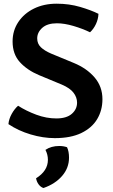

<svg xmlns="http://www.w3.org/2000/svg" viewBox="-20 -716 596 1014"><path d="M24.5 -60.5Q27 -88 42 -114.8Q57 -141.5 75.5 -157.5Q118.5 -130 171.8 -110.2Q225 -90.5 277.5 -90.5Q331.5 -90.5 359.2 -114.8Q387 -139 387 -174Q387 -201.5 368.5 -226Q350 -250.5 307 -269L186.5 -319Q123.5 -345.5 85 -387.8Q46.5 -430 46.5 -497Q46.5 -554.5 76.8 -599.8Q107 -645 159.5 -670.8Q212 -696.5 279.5 -696.5Q345 -696.5 403 -679.5Q461 -662.5 500 -643Q499 -615.5 486.8 -589.2Q474.5 -563 455.5 -545.5Q416.5 -564.5 368.2 -578.8Q320 -593 280.5 -593Q230 -593 203.2 -569Q176.5 -545 176.5 -513Q176.5 -485 195.8 -466.5Q215 -448 250 -433L371 -383Q438.5 -355 479.8 -306.8Q521 -258.5 521 -192Q521 -133.5 493.2 -87Q465.5 -40.5 409.5 -13.5Q353.5 13.5 269.5 13.5Q207.5 13.5 142 -6Q76.5 -25.5 24.5 -60.5ZM334 61.5Q344.5 83.5 344.5 116.5Q344.5 171 308 213.2Q271.5 255.5 209.5 277Q194.5 272 184 257.8Q173.5 243.5 170.5 225.5Q233 186.5 233 128Q233 100.5 220 75.5Q250 55 293 55Q315 55 334 61.5Z"/></svg>

Font: Signika Negative SemiBold
Style: Regular
Weight: 600
Designer: Anna Giedryś
Foundry: Anna Giedryś
Version: Version 2.000; ttfautohint (v1.8.3) -l 8 -r 50 -G 200 -x 9 -